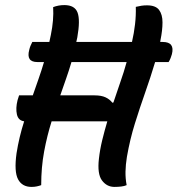

<svg xmlns="http://www.w3.org/2000/svg" viewBox="-20 -728 698 755"><path d="M55 -353H109Q120 -385 131.5 -417.5Q143 -450 153 -484H127Q82 -484 95 -532Q98 -546 107 -563H174Q177 -577 180 -591Q192 -649 189 -700Q210 -708 233 -708Q274 -708 285 -678.5Q296 -649 284 -581Q282 -572 280 -563H499Q507 -598 511 -632.5Q515 -667 514 -701Q527 -704 536.5 -705.5Q546 -707 558 -707Q592 -707 605.5 -689Q619 -671 619 -640Q619 -609 611 -570Q610 -566 610 -563H620Q668 -563 656 -515Q654 -508 651 -500Q648 -492 643 -484H590Q572 -424 551 -364.5Q530 -305 510.5 -242.5Q491 -180 479 -111Q474 -80 473.5 -53Q473 -26 478 0Q469 4 456.5 5.5Q444 7 430 7Q400 7 381 -18.5Q362 -44 369 -104Q373 -140 382 -177Q391 -214 402 -251H183Q165 -194 153.5 -132Q142 -70 142 0Q134 3 124.5 5Q115 7 104 7Q67 7 51 -23Q35 -53 45 -125Q50 -157 57.5 -188.5Q65 -220 75 -251Q52 -254 46.5 -278Q41 -302 49 -334ZM352 -353Q378 -353 394.5 -345.5Q411 -338 422 -324L426 -325Q439 -365 453 -404.5Q467 -444 478 -484H261Q251 -450 239.5 -417.5Q228 -385 217 -353Z"/></svg>

Font: Recursive Mn Csl St Med
Style: Italic
Weight: 500
Italic angle: -15°
Monospace: yes
Version: Version 1.079;hotconv 1.0.112;makeotfexe 2.5.65598; ttfautoh